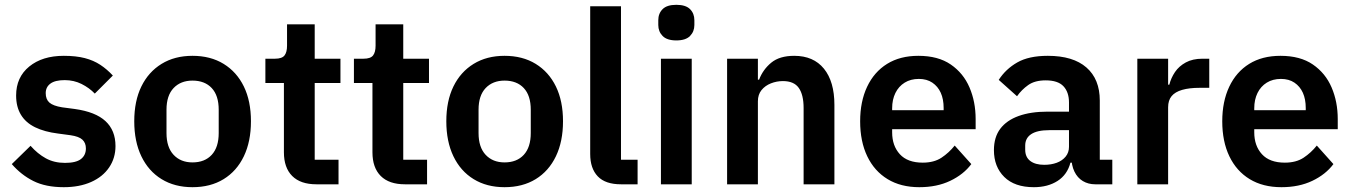

<svg xmlns="http://www.w3.org/2000/svg" viewBox="-20 -766 5619 798"><path d="M245 12Q170 12 119 -13.5Q68 -39 29 -84L107 -160Q136 -127 170.5 -108Q205 -89 250 -89Q296 -89 316.5 -105Q337 -121 337 -149Q337 -172 322.5 -185.5Q308 -199 273 -204L221 -211Q165 -218 126 -237Q87 -256 67 -289Q47 -322 47 -369Q47 -445 101.5 -489.5Q156 -534 245 -534Q296 -534 332.5 -524.5Q369 -515 397 -496.5Q425 -478 449 -452L374 -377Q351 -401 319 -417Q287 -433 249 -433Q209 -433 189.5 -418.5Q170 -404 170 -379Q170 -353 185.5 -339.5Q201 -326 238 -320L291 -313Q377 -301 418.5 -262.5Q460 -224 460 -159Q460 -109 433.5 -70Q407 -31 358.5 -9.5Q310 12 245 12Z M780 12Q706 12 651.5 -21.5Q597 -55 567.5 -116.5Q538 -178 538 -262Q538 -346 567.5 -406.5Q597 -467 651.5 -500.5Q706 -534 780 -534Q855 -534 909.5 -500.5Q964 -467 993.5 -406.5Q1023 -346 1023 -262Q1023 -178 993.5 -116.5Q964 -55 909.5 -21.5Q855 12 780 12ZM780 -91Q831 -91 860 -122.5Q889 -154 889 -213V-310Q889 -369 860 -400Q831 -431 780 -431Q731 -431 701.5 -400Q672 -369 672 -310V-213Q672 -154 701.5 -122.5Q731 -91 780 -91Z M1387 0H1295Q1229 0 1194.5 -34.5Q1160 -69 1160 -133V-421H1083V-522H1123Q1152 -522 1162.5 -535.5Q1173 -549 1173 -576V-665H1288V-522H1395V-421H1288V-102H1387Z M1755 0H1663Q1597 0 1562.5 -34.5Q1528 -69 1528 -133V-421H1451V-522H1491Q1520 -522 1530.5 -535.5Q1541 -549 1541 -576V-665H1656V-522H1763V-421H1656V-102H1755Z M2077 12Q2003 12 1948.5 -21.5Q1894 -55 1864.5 -116.5Q1835 -178 1835 -262Q1835 -346 1864.5 -406.5Q1894 -467 1948.5 -500.5Q2003 -534 2077 -534Q2152 -534 2206.5 -500.5Q2261 -467 2290.5 -406.5Q2320 -346 2320 -262Q2320 -178 2290.5 -116.5Q2261 -55 2206.5 -21.5Q2152 12 2077 12ZM2077 -91Q2128 -91 2157 -122.5Q2186 -154 2186 -213V-310Q2186 -369 2157 -400Q2128 -431 2077 -431Q2028 -431 1998.5 -400Q1969 -369 1969 -310V-213Q1969 -154 1998.5 -122.5Q2028 -91 2077 -91Z M2630 0H2561Q2496 0 2464.5 -33Q2433 -66 2433 -126V-740H2561V-102H2630Z M2791 -598Q2752 -598 2734 -616.5Q2716 -635 2716 -662V-682Q2716 -710 2734 -728Q2752 -746 2791 -746Q2830 -746 2848 -728Q2866 -710 2866 -682V-662Q2866 -635 2848 -616.5Q2830 -598 2791 -598ZM2727 0V-522H2855V0Z M3130 0H3002V-522H3130V-435H3135Q3151 -477 3185.5 -505.5Q3220 -534 3281 -534Q3361 -534 3404.5 -480.5Q3448 -427 3448 -330V0H3320V-317Q3320 -372 3300 -400.5Q3280 -429 3234 -429Q3208 -429 3184 -419.5Q3160 -410 3145 -391.5Q3130 -373 3130 -345Z M3801 12Q3724 12 3669 -21.5Q3614 -55 3584.5 -116.5Q3555 -178 3555 -262Q3555 -344 3584 -405.5Q3613 -467 3667 -500.5Q3721 -534 3797 -534Q3879 -534 3931.5 -498Q3984 -462 4009.5 -402.5Q4035 -343 4035 -271V-229H3688V-216Q3688 -160 3720 -125Q3752 -90 3815 -90Q3862 -90 3893 -110.5Q3924 -131 3948 -161L4017 -84Q3985 -41 3929.5 -14.5Q3874 12 3801 12ZM3799 -438Q3765 -438 3740 -422.5Q3715 -407 3701.5 -379.5Q3688 -352 3688 -316V-308H3902V-317Q3902 -354 3890 -380.5Q3878 -407 3855 -422.5Q3832 -438 3799 -438Z M4603 0H4532Q4503 0 4480.5 -13.5Q4458 -27 4445.5 -53Q4433 -79 4433 -114V-125L4465 -90H4429Q4416 -40 4375.5 -14Q4335 12 4277 12Q4197 12 4154 -30.5Q4111 -73 4111 -142Q4111 -196 4137.5 -231Q4164 -266 4214 -284Q4264 -302 4334 -302H4423V-340Q4423 -383 4400 -407.5Q4377 -432 4326 -432Q4281 -432 4253.5 -412.5Q4226 -393 4207 -366L4131 -434Q4160 -479 4208 -506.5Q4256 -534 4335 -534Q4440 -534 4495.5 -485.5Q4551 -437 4551 -348V-102H4603ZM4423 -225H4341Q4291 -225 4266 -208.5Q4241 -192 4241 -161V-144Q4241 -113 4262 -97Q4283 -81 4320 -81Q4349 -81 4372 -89.5Q4395 -98 4409 -115Q4423 -132 4423 -156Z M4835 0H4707V-522H4835V-414H4840Q4847 -442 4863.5 -466.5Q4880 -491 4908.5 -506.5Q4937 -522 4978 -522H5006V-401H4966Q4923 -401 4893.5 -392.5Q4864 -384 4849.5 -366.5Q4835 -349 4835 -320Z M5306 12Q5229 12 5174 -21.5Q5119 -55 5089.5 -116.5Q5060 -178 5060 -262Q5060 -344 5089 -405.5Q5118 -467 5172 -500.5Q5226 -534 5302 -534Q5384 -534 5436.5 -498Q5489 -462 5514.5 -402.5Q5540 -343 5540 -271V-229H5193V-216Q5193 -160 5225 -125Q5257 -90 5320 -90Q5367 -90 5398 -110.5Q5429 -131 5453 -161L5522 -84Q5490 -41 5434.5 -14.5Q5379 12 5306 12ZM5304 -438Q5270 -438 5245 -422.5Q5220 -407 5206.5 -379.5Q5193 -352 5193 -316V-308H5407V-317Q5407 -354 5395 -380.5Q5383 -407 5360 -422.5Q5337 -438 5304 -438Z"/></svg>

Font: IBM Plex Sans SemiBold
Style: Regular
Weight: 600
Designer: Mike Abbink, Paul van der Laan, Pieter van Rosmalen
Foundry: Bold Monday
Version: Version 3.201